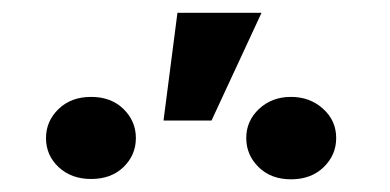

<svg xmlns="http://www.w3.org/2000/svg" viewBox="-20 -902 606 298"><path d="M255.4 -882.1H385.9L308.3 -714.9H233.8ZM51.4 -687.7Q51.4 -713.9 70.8 -732.7Q90.2 -751.6 121.4 -751.6Q152.6 -751.6 171.8 -732.7Q190.9 -713.9 190.9 -687.7Q190.9 -661.5 171.8 -642.8Q152.6 -624.2 121.4 -624.2Q90.7 -624.2 71 -642.6Q51.4 -661 51.4 -687.7ZM362.2 -687.7Q362.2 -714.4 382.1 -733Q402 -751.6 431.7 -751.6Q461 -751.6 481.4 -733.2Q501.8 -714.9 501.8 -687.7Q501.8 -661.5 482.4 -642.6Q463 -623.7 431.7 -623.7Q400.5 -623.7 381.4 -642.6Q362.2 -661.5 362.2 -687.7Z"/></svg>

Font: Vazir FD
Style: Bold
Weight: 700
Foundry: DejaVu fonts team - Redesigned by Saber Rastikerdar
Version: Version 21.10;October 20, 2019;FontCreator 12.0.0.2547 64-bi